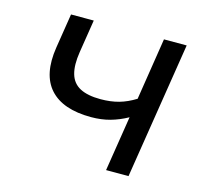

<svg xmlns="http://www.w3.org/2000/svg" viewBox="-78 -574 708 661"><g transform="rotate(15 276.0 -243.0)"><path d="M352.7 0 383.8 -196.6Q353.7 -179.9 322.7 -171.3Q291.7 -162.7 255.3 -162.7Q154.2 -162.7 108.4 -213.5Q62.5 -264.4 78 -363.1L97.5 -486.3H178.5L159.9 -368.8Q152.4 -320.9 161.3 -290.2Q170.1 -259.5 197.4 -245.1Q224.6 -230.8 270.4 -230.8Q306.5 -230.8 335.6 -238.9Q364.7 -247 394.1 -265.3L428.7 -486.3H509.7L432.7 0Z"/></g></svg>

Font: Nunito Sans 12pt ExtraLight
Style: Italic
Weight: 200
Italic angle: -9°
Designer: Vernon Adams
Foundry: Vernon Adams
Version: Version 3.101;gftools[0.9.27]